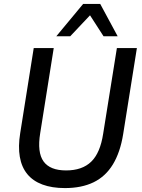

<svg xmlns="http://www.w3.org/2000/svg" viewBox="-20 -950 724 979"><path d="M311 9Q245 9 196.5 -9Q148 -27 119 -62.5Q90 -98 81 -150.5Q72 -203 83 -271L152 -705H254L185 -271Q169 -173 202 -127Q235 -81 317 -81Q399 -81 445 -125.5Q491 -170 506 -268L576 -705H678L608 -266Q593 -173 555.5 -111.5Q518 -50 457 -20.5Q396 9 311 9ZM267 -765 404 -930H491L580 -765H508L439 -872L338 -765Z"/></svg>

Font: Nunito Sans 10pt SemiCondensed SemiBold
Style: Italic
Weight: 600
Width: 4
Italic angle: -9°
Designer: Vernon Adams
Foundry: Vernon Adams
Version: Version 3.101;gftools[0.9.27]